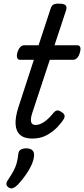

<svg xmlns="http://www.w3.org/2000/svg" viewBox="-20 -750 464 1060"><path d="M158 15Q114 15 91 -5.5Q68 -26 66 -64.5Q64 -103 81 -156L167 -420H90Q79 -420 75 -430Q71 -440 76 -460Q82 -480 92 -490Q102 -500 113 -500H193L258 -698Q264 -718 273.5 -724Q283 -730 303 -730Q334 -730 342.5 -720.5Q351 -711 344 -691L281 -500H407Q418 -500 422.5 -490.5Q427 -481 421 -460Q416 -441 406 -430.5Q396 -420 385 -420H255L158 -126Q147 -92 152 -76Q157 -60 176 -60Q200 -60 226 -78.5Q252 -97 277 -129Q285 -138 294.5 -140Q304 -142 319 -132Q334 -123 336 -113.5Q338 -104 333 -95Q322 -75 297.5 -49Q273 -23 238.5 -4Q204 15 158 15ZM29 286Q17 278 15.5 267.5Q14 257 23 245Q41 218 53 196.5Q65 175 71.5 152.5Q78 130 81 100Q83 83 94.5 76Q106 69 125 69Q148 69 159 80Q170 91 168 110Q166 135 153 163Q140 191 120.5 218Q101 245 78 270Q65 283 53 288Q41 293 29 286Z"/></svg>

Font: Playwrite AU TAS
Style: Regular
Weight: 400
Designer: Veronika Burian, José Scaglione
Foundry: TypeTogether
Version: Version 1.002